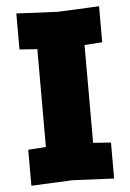

<svg xmlns="http://www.w3.org/2000/svg" viewBox="-52 -743 533 786"><g transform="rotate(-5 215.0 -350.0)"><path d="M45 4V-144L118 -149V-551L45 -556V-704L215 -696L385 -704V-556L312 -551V-149L385 -144V4L215 -4Z"/></g></svg>

Font: Tektur ExtraBold
Style: Regular
Weight: 800
Designer: Adam Jagosz
Foundry: Adam Jagosz
Version: Version 1.005;gftools[0.9.30]